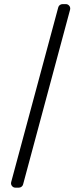

<svg xmlns="http://www.w3.org/2000/svg" viewBox="-20 -781 386 911"><path d="M32.3 88.4Q32.3 86.6 33 83.1L256.4 -746.1Q258.2 -752.8 263.8 -757.1Q269.5 -761.4 276.3 -761.4H292.6Q301.1 -761.4 307.2 -755.1Q313.2 -748.9 313.2 -740.4Q313.2 -738.6 312.5 -735.1L89.5 94.1Q87.7 100.9 82 105.1Q76.3 109.4 69.2 109.4H53.3Q44.4 109.4 38.4 103.2Q32.3 96.9 32.3 88.4Z"/></svg>

Font: DeltaSans Light
Style: Regular
Weight: 300
Designer: Rasmus Andersson
Foundry: rsms
Version: Version 3.012